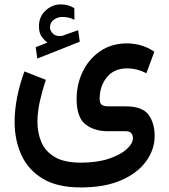

<svg xmlns="http://www.w3.org/2000/svg" viewBox="-20 -592 754 859"><path d="M191.9 -401.4Q175.3 -414.6 164.8 -430.7Q154.3 -446.8 154.3 -474.6Q154.3 -517.1 183.8 -544.7Q213.4 -572.3 251.5 -572.3Q270 -572.3 284.2 -568.1Q298.3 -564 312.5 -555.7L313 -503.4Q297.9 -511.2 284.4 -513.7Q271 -516.1 258.3 -516.1Q238.3 -516.1 220.9 -503.9Q203.6 -491.7 203.6 -468.3Q204.1 -454.1 217.5 -440.9Q231 -427.7 257.8 -431.6Q258.8 -431.6 260 -432.1Q261.2 -432.6 262.2 -433.1L329.6 -457L336.9 -405.3L147 -330.1L139.6 -380.9ZM341.8 246.6Q236.3 246.6 171.1 207.3Q106 168 75.7 101.3Q45.4 34.7 45.4 -46.4Q45.4 -100.6 56.9 -158.4Q68.4 -216.3 89.4 -272.5L185.1 -234.9Q169.4 -187.5 158.4 -139.2Q147.5 -90.8 147.5 -46.9Q147.5 2.9 165.3 44.4Q183.1 85.9 225.6 110.8Q268.1 135.7 341.8 135.7Q413.1 135.7 465.3 118.7Q517.6 101.6 546.1 75.9Q574.7 50.3 574.7 25.4Q574.7 13.7 567.9 4.4Q561 -4.9 543 -4.9H463.9Q401.4 -4.9 362.1 -35.9Q322.8 -66.9 322.8 -149.4Q322.8 -215.3 350.3 -272Q377.9 -328.6 428.7 -363.3Q479.5 -397.9 548.3 -397.9Q578.6 -397.9 610.1 -389.2Q641.6 -380.4 670.4 -360.4L634.8 -264.2Q612.3 -275.9 591.1 -281Q569.8 -286.1 548.8 -286.1Q490.7 -286.1 458.3 -246.6Q425.8 -207 425.8 -149.4Q425.8 -130.9 434.8 -123.5Q443.8 -116.2 464.8 -116.2H542.5Q616.7 -116.2 644.3 -78.9Q671.9 -41.5 671.9 16.1Q671.9 77.1 633.5 129.9Q595.2 182.6 521.7 214.6Q448.2 246.6 341.8 246.6Z"/></svg>

Font: Vazirmatn RD UI FD Medium
Style: Regular
Weight: 500
Designer: Saber Rastikerdar
Foundry: Saber Rastikerdar
Version: Version 33.003